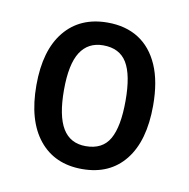

<svg xmlns="http://www.w3.org/2000/svg" viewBox="-50 -771 433 439"><g transform="rotate(10 166.5 -552.0)"><path d="M302 -553Q302 -471 266.5 -426.5Q231 -382 167 -382Q103 -382 67 -426.5Q31 -471 31 -553Q31 -634 67 -678Q103 -722 167 -722Q209 -722 239 -703Q269 -684 285.5 -646.5Q302 -609 302 -553ZM95 -553Q95 -493 112.5 -464Q130 -435 166 -435Q205 -435 221.5 -464Q238 -493 238 -553Q238 -613 221 -641Q204 -669 166 -669Q131 -669 113 -641Q95 -613 95 -553Z"/></g></svg>

Font: Noto Sans Khmer Condensed
Style: Regular
Weight: 400
Width: 3
Designer: Danh Hong and the Monotype Design Team
Foundry: Monotype Imaging Inc.
Version: Version 2.004